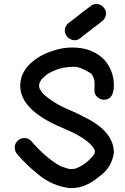

<svg xmlns="http://www.w3.org/2000/svg" viewBox="-20 -947 635 978"><path d="M346 11 326 10Q247 -2 183.5 -51.5Q120 -101 69 -160Q55 -176 55 -197Q55 -215 69 -229Q83 -243 103 -244Q123 -244 138 -230Q212 -143 289 -100Q329 -86 337 -86Q351 -86 353.5 -86.5Q356 -87 360 -87Q420 -107 461 -163Q463 -171 463 -178Q462 -180 462 -184Q434 -240 297 -296Q83 -386 83 -510Q83 -569 127 -616Q177 -666 246 -687Q296 -705 348 -705Q451 -705 512 -642Q560 -585 560 -514Q560 -439 510 -439Q491 -439 476 -452.5Q461 -466 461 -485L462 -519Q462 -550 445 -572Q389 -607 358 -607Q300 -607 258 -588Q223 -573 212 -562Q208 -559 191 -542Q189 -538 186.5 -534.5Q184 -531 183 -528Q182 -525 181 -522.5Q180 -520 179 -513Q179 -504 180.5 -500.5Q182 -497 182 -495Q193 -478 194 -476.5Q195 -475 195 -474Q249 -421 343 -383Q379 -367 415 -348Q560 -276 560 -169Q550 -94 487 -49Q417 11 346 11ZM469 -814 466 -812H465Q458 -806 450 -801Q449 -800 449 -799Q446 -797 444 -796Q414 -772 384 -749Q373 -742 361 -742Q354 -742 347 -744Q327 -751 317 -767Q310 -779 310 -792Q310 -798 312 -805Q318 -823 335 -834Q347 -843 360 -853Q364 -856 366 -858L382 -870L386 -874Q416 -897 447 -920Q458 -927 470 -927Q476 -927 483 -925Q503 -919 513 -902Q520 -891 520 -878Q520 -872 518 -865Q512 -846 496 -836Q483 -826 471 -816Z"/></svg>

Font: Bad Comic
Style: Regular
Weight: 400
Designer: GGBotNet
Foundry: f0n7
Version: 0.9